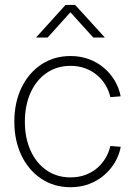

<svg xmlns="http://www.w3.org/2000/svg" viewBox="-20 -762 555 791"><path d="M270.5 9.3Q202.6 9.3 150.1 -25.6Q97.7 -60.5 68.4 -121.6Q39.1 -182.6 39.1 -260.7Q39.1 -339.4 68.4 -400.4Q97.7 -461.4 150.1 -496.3Q202.6 -531.2 270.5 -531.2Q312 -531.2 346.9 -518.1Q381.8 -504.9 408.7 -481.9Q435.5 -459 453.1 -429Q470.7 -398.9 477.1 -365.2L434.6 -361.8Q428.7 -388.2 414.8 -411.4Q400.9 -434.6 379.9 -452.4Q358.9 -470.2 331.3 -480.5Q303.7 -490.7 270.5 -490.7Q214.4 -490.7 171.9 -461.4Q129.4 -432.1 106 -380.1Q82.5 -328.1 82.5 -260.7Q82.5 -193.4 106 -141.6Q129.4 -89.8 171.9 -60.5Q214.4 -31.2 270.5 -31.2Q303.7 -31.2 331.3 -41.3Q358.9 -51.3 379.9 -69.3Q400.9 -87.4 414.8 -110.8Q428.7 -134.3 434.6 -160.6L477.5 -157.2Q471.2 -123.5 453.6 -93.5Q436 -63.5 408.9 -40.3Q381.8 -17.1 346.9 -3.9Q312 9.3 270.5 9.3ZM176.3 -607.4H129.4V-608.4L250 -741.7H289.6L411.1 -608.4V-607.4H364.3L270 -711.4Z"/></svg>

Font: Inter 28pt ExtraLight
Style: Regular
Weight: 250
Designer: Rasmus Andersson
Foundry: rsms
Version: Version 4.001;git-66647c0bb